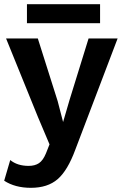

<svg xmlns="http://www.w3.org/2000/svg" viewBox="-21 -684 587 919"><path d="M458 -664V-573H108V-664ZM542 -500 340 31Q303 132 255 173.5Q207 215 127 215Q51 215 -1 181L28 82Q62 110 116 110Q146 110 165.5 97Q185 84 199 50L216 7L161 -123L8 -500H160L255 -200L281 -100L312 -206L403 -500Z"/></svg>

Font: Elaine Sans SemiBold
Style: Regular
Weight: 600
Designer: Wei Huang
Foundry: Wei Huang
Version: Version 2.001;December 24, 2019;FontCreator 12.0.0.2547 64-b